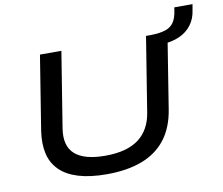

<svg xmlns="http://www.w3.org/2000/svg" viewBox="-88 -941 1232 1059"><g transform="rotate(-10 527.5 -412.0)"><path d="M428 9Q334 9 268.5 -11Q203 -31 164.5 -69.5Q126 -108 113.5 -162.5Q101 -217 111 -287L178 -705H298L230 -282Q215 -186 267 -139.5Q319 -93 437 -93Q558 -93 624 -142.5Q690 -192 705 -288L772 -705H892L825 -285Q809 -184 758.5 -119Q708 -54 625 -22.5Q542 9 428 9ZM849 -644 795 -686 799 -705Q850 -706 880.5 -716Q911 -726 927.5 -749.5Q944 -773 950 -814L953 -833H1055L1049 -799Q1043 -754 1017.5 -719.5Q992 -685 949.5 -666Q907 -647 849 -644Z"/></g></svg>

Font: Nunito Sans 10pt Expanded SemiBold
Style: Italic
Weight: 600
Width: 7
Italic angle: -9°
Designer: Vernon Adams
Foundry: Vernon Adams
Version: Version 3.101;gftools[0.9.27]